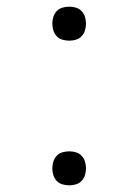

<svg xmlns="http://www.w3.org/2000/svg" viewBox="-20 -548 415 576"><path d="M188 -426Q177 -426 167 -429Q157 -432 150 -439.5Q143 -447 140 -457Q137 -467 137 -477Q137 -487 140 -497Q143 -507 150 -514.5Q157 -522 167 -525Q177 -528 188 -528Q198 -528 208 -525Q218 -522 225 -514.5Q232 -507 235 -497Q238 -487 238 -477Q238 -467 235 -457Q232 -447 225 -439.5Q218 -432 208 -429Q198 -426 188 -426ZM188 8Q177 8 167 5Q157 2 150 -5.5Q143 -13 140 -23Q137 -33 137 -43Q137 -53 140 -63Q143 -73 150 -80.5Q157 -88 167 -91Q177 -94 188 -94Q198 -94 208 -91Q218 -88 225 -80.5Q232 -73 235 -63Q238 -53 238 -43Q238 -33 235 -23Q232 -13 225 -5.5Q218 2 208 5Q198 8 188 8Z"/></svg>

Font: Zed Sans Extralight
Style: Regular
Weight: 200
Designer: Belleve Invis
Foundry: Belleve Invis
Version: Version 1.0.0; ttfautohint (v1.8.4)